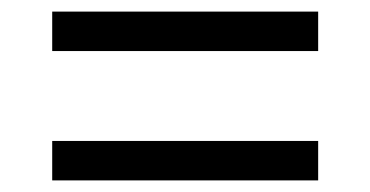

<svg xmlns="http://www.w3.org/2000/svg" viewBox="-20 -473 638 331"><path d="M70 -162V-230H528.5V-162ZM70 -385V-453H528.5V-385Z"/></svg>

Font: Anek Gujarati SemiExpanded
Style: Regular
Weight: 400
Width: 6
Designer: Mrunmayee Ghaisas (Gujarati), Yesha Goshar (Latin)
Foundry: Ek Type
Version: Version 1.003